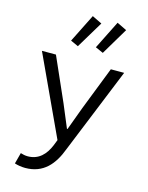

<svg xmlns="http://www.w3.org/2000/svg" viewBox="-159 -985 1018 1324"><g transform="rotate(15 350.0 -323.0)"><path d="M233 -687 288 -662 404 -855 334 -889ZM410 -687 466 -662 581 -855 511 -889ZM78 231C98 238 127 243 154 243C284 243 353 159 396 44L644 -567H549L428 -257C409 -206 387 -145 367 -92H363L294 -257L157 -567H57L320 0L304 41C275 111 228 161 150 161C132 161 114 157 99 152Z"/></g></svg>

Font: Kawkab Mono Light
Style: Bold
Weight: 400
Monospace: yes
Designer: Abdullah Arif
Foundry: Abdullah Arif
Version: Version 1.000;PS 000.500;hotconv 1.0.88;makeotf.lib2.5.64775